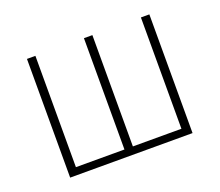

<svg xmlns="http://www.w3.org/2000/svg" viewBox="-84 -567 782 684"><g transform="rotate(-20 307.0 -225.0)"><path d="M539 0H75V-450H107V-28H291V-450H323V-28H507V-450H539Z"/></g></svg>

Font: Poiret One
Style: Regular
Weight: 400
Designer: Denis Masharov
Foundry: Denis Masharov
Version: Version 1.001